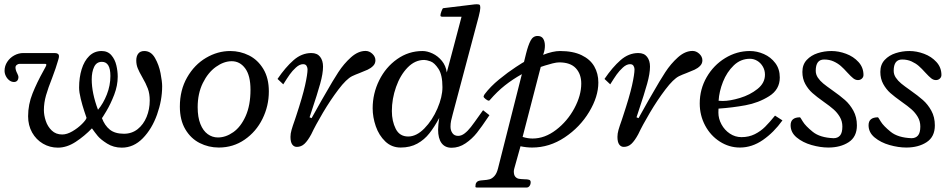

<svg xmlns="http://www.w3.org/2000/svg" viewBox="-20 -670 4370 884"><path d="M726.6 -272.9Q726.6 -294.4 719.2 -332.8Q711.9 -371.1 693.6 -403.1Q675.3 -435.1 644.5 -435.1Q626 -435.1 616.7 -423.3Q607.4 -411.6 607.4 -391.6Q607.4 -372.6 614 -356Q620.6 -339.4 634.8 -314.9Q651.9 -285.6 660.6 -262.2Q669.4 -238.8 669.4 -207.5Q669.4 -167 655 -131.8Q640.6 -96.7 613.8 -75.4Q586.9 -54.2 550.8 -54.2Q509.3 -54.2 485.6 -73.2Q461.9 -92.3 449.2 -126.5Q449.2 -124 469.5 -158Q489.7 -191.9 505.9 -234.1Q522 -276.4 522 -316.9Q522 -342.8 515.6 -369.6Q509.3 -396.5 492.7 -415.8Q476.1 -435.1 447.8 -435.1Q414.6 -435.1 391.1 -412.4Q367.7 -389.6 356 -351.3Q344.2 -313 344.2 -266.6Q344.2 -245.6 351.8 -214.8Q359.4 -184.1 367.7 -159.2Q376 -134.3 378.4 -127.4Q376.5 -118.2 357.4 -99.1Q338.4 -80.1 313.2 -65.4Q288.1 -50.8 266.6 -50.8Q237.3 -50.8 218.3 -69.1Q199.2 -87.4 190.7 -113.5Q182.1 -139.6 182.1 -163.1Q182.1 -196.8 191.9 -231Q201.7 -265.1 220.2 -311.5Q239.3 -362.3 245.1 -384.3Q246.1 -388.2 248.8 -396.5Q251.5 -404.8 251.5 -411.1Q251.5 -425.8 231.4 -425.8H87.4Q65.4 -425.8 45.4 -414.8Q25.4 -403.8 13.2 -385Q1 -366.2 1 -344.2Q1 -332 6.8 -320.1Q12.7 -308.1 22.7 -300.3Q32.7 -292.5 44.4 -292.5Q54.2 -292.5 59.6 -298.8Q64.9 -305.2 64.9 -315.9Q64.9 -320.8 59.6 -331.5Q51.3 -347.2 51.3 -359.4Q51.3 -366.7 57.4 -371.3Q63.5 -376 69.8 -376H187Q193.4 -376 193.4 -371.6Q193.4 -367.2 179.7 -343.3Q150.4 -291 129.9 -240Q109.4 -189 109.4 -134.8Q109.4 -92.8 127.9 -59.8Q146.5 -26.9 178 -8.5Q209.5 9.8 246.6 9.8Q287.6 9.8 328.4 -16.8Q369.1 -43.5 403.3 -79.1Q417.5 -59.1 430.4 -43.5Q443.4 -27.8 473.1 -9Q502.9 9.8 541 9.8Q595.2 9.8 637.5 -33.4Q679.7 -76.7 703.1 -142.6Q726.6 -208.5 726.6 -272.9ZM402.3 -304.7Q402.3 -338.4 413.3 -361.8Q424.3 -385.3 449.2 -385.3Q488.3 -385.3 488.3 -320.3Q488.3 -276.4 471.9 -234.9Q455.6 -193.4 431.2 -164.6Q402.3 -241.2 402.3 -304.7Z M1040 -435.1Q981.9 -435.1 928.5 -403.6Q875 -372.1 841.6 -313.7Q808.1 -255.4 808.1 -179.2Q808.1 -117.2 833.3 -74.7Q858.4 -32.2 899.4 -11.5Q940.4 9.3 987.3 9.3Q1053.7 9.3 1106.4 -27.1Q1159.2 -63.5 1188.5 -122.8Q1217.8 -182.1 1217.8 -249Q1217.8 -310.5 1192.4 -352.5Q1167 -394.5 1126.5 -414.8Q1085.9 -435.1 1040 -435.1ZM890.1 -176.3Q890.1 -239.3 913.8 -287.6Q937.5 -335.9 974.1 -362.1Q1010.7 -388.2 1046.9 -388.2Q1084.5 -388.2 1108.9 -355.2Q1133.3 -322.3 1133.3 -256.8Q1133.3 -185.5 1111.1 -135.7Q1088.9 -85.9 1054.2 -61.5Q1019.5 -37.1 983.4 -37.1Q957.5 -37.1 936.3 -52.5Q915 -67.9 902.6 -99.1Q890.1 -130.4 890.1 -176.3Z M1257.8 -306.6 1284.2 -281.7Q1302.2 -310.5 1314 -327.1Q1325.7 -343.8 1342.5 -359.1Q1359.4 -374.5 1375.5 -374.5Q1387.2 -374.5 1391.6 -366.5Q1396 -358.4 1396 -351.1Q1396 -328.1 1384.5 -276.6Q1373 -225.1 1343.3 -135.3Q1336.9 -116.2 1336.9 -116.2Q1327.1 -88.9 1322.3 -71.8Q1317.4 -54.7 1317.4 -40Q1317.4 -16.1 1325.4 -4.9Q1333.5 6.3 1346.7 6.3Q1366.7 6.3 1381.8 -7.8Q1397 -22 1413.1 -51.8Q1432.6 -93.3 1467 -151.4Q1501.5 -209.5 1538.1 -257.8Q1574.7 -306.2 1601.1 -319.3Q1607.4 -322.8 1617.7 -326.7Q1627.9 -330.6 1633.8 -333Q1657.7 -342.3 1672.6 -349.1Q1687.5 -356 1698 -366.7Q1708.5 -377.4 1708.5 -392.1Q1708.5 -409.2 1694.3 -422.4Q1680.2 -435.5 1663.1 -435.5Q1628.9 -435.5 1595.9 -406Q1563 -376.5 1537.6 -337.4Q1512.2 -298.3 1481 -243.2Q1468.8 -221.2 1459.5 -206.1L1414.6 -126L1405.3 -129.9L1414.1 -156.7Q1441.4 -238.3 1454.3 -284.9Q1467.3 -331.5 1467.3 -363.3Q1467.3 -391.1 1453.9 -408.4Q1440.4 -425.8 1413.6 -425.8Q1369.1 -425.8 1331.8 -393.1Q1294.4 -360.4 1257.8 -306.6Z M2054.2 -86.4Q2054.2 -101.1 2056.9 -114Q2059.6 -127 2064.5 -144.5L2184.1 -594.2Q2191.4 -622.6 2191.4 -633.8Q2191.4 -644.5 2188.5 -647.5Q2185.5 -650.4 2174.8 -650.4Q2168.9 -650.4 2165.5 -649.9L2020.5 -632.3Q2017.6 -631.8 2012.7 -618.7Q2007.8 -605.5 2007.8 -598.6Q2007.8 -595.7 2010.3 -594.2Q2012.7 -592.8 2020.5 -592.8H2105L2102.1 -582Q2091.8 -543.5 2069.6 -458.7Q2047.4 -374 2037.1 -336.4Q2032.7 -367.7 2014.4 -389.9Q1996.1 -412.1 1971.7 -423.6Q1947.3 -435.1 1925.3 -435.1Q1861.3 -435.1 1808.6 -397.9Q1755.9 -360.8 1725.8 -300Q1695.8 -239.3 1695.8 -171.4Q1695.8 -130.4 1710.2 -88.6Q1724.6 -46.9 1753.9 -18.8Q1783.2 9.3 1824.7 9.3Q1868.7 9.3 1901.4 -8.8Q1934.1 -26.9 1957 -56.2Q1980 -85.4 2002.4 -127Q2001.5 -118.2 2000.5 -113.8Q2000 -110.4 1998.5 -97.4Q1997.1 -84.5 1997.1 -73.2Q1997.1 -32.7 2012.9 -11.2Q2028.8 10.3 2059.1 10.3Q2093.3 10.3 2123.3 -10Q2153.3 -30.3 2175.8 -58.6Q2198.2 -86.9 2227.1 -130.4Q2228 -131.3 2233.4 -139.6L2204.1 -162.6Q2193.4 -147 2188 -140.1Q2162.6 -104 2148.2 -85.4Q2133.8 -66.9 2119.1 -55.7Q2104.5 -44.4 2089.4 -44.4Q2071.8 -44.4 2063 -57.1Q2054.2 -69.8 2054.2 -86.4ZM1859.4 -41.5Q1819.8 -41.5 1802 -76.9Q1784.2 -112.3 1784.2 -158.7Q1784.2 -214.8 1803.5 -269.5Q1822.8 -324.2 1856.7 -359.1Q1890.6 -394 1933.1 -394Q1943.8 -394 1962.2 -387.5Q1980.5 -380.9 1998.8 -353Q2017.1 -325.2 2017.1 -268.6Q2017.1 -224.1 1993.9 -170.2Q1970.7 -116.2 1934.1 -78.9Q1897.5 -41.5 1859.4 -41.5Z M2348.1 105 2376.5 3.4Q2403.8 9.3 2430.2 9.3Q2509.8 9.3 2580.1 -37.6Q2650.4 -84.5 2692.6 -154.8Q2734.9 -225.1 2734.9 -290Q2734.9 -331.5 2716.1 -364.3Q2697.3 -397 2657.7 -416Q2618.2 -435.1 2558.1 -435.1Q2525.9 -435.1 2480.5 -417.5L2483.4 -425.8Q2488.8 -441.9 2488.8 -460Q2488.8 -479 2481 -491.7Q2473.1 -504.4 2455.1 -504.4Q2434.1 -504.4 2422.9 -482.9Q2411.6 -461.4 2401.9 -422.4L2392.6 -384.8Q2392.6 -385.7 2355.5 -361.6Q2318.4 -337.4 2278.1 -304.4Q2237.8 -271.5 2211.4 -236.3Q2210 -234.4 2208.3 -231Q2206.5 -227.5 2206.5 -225.6Q2206.5 -221.2 2215.8 -213.9Q2225.1 -206.5 2231 -206.5Q2232.9 -206.5 2235.4 -209.5Q2269 -248.5 2304.9 -276.9Q2340.8 -305.2 2382.8 -328.6L2272.9 105.5Q2267.1 128.9 2256.3 140.6Q2245.6 152.3 2233.9 155.5Q2222.2 158.7 2205.1 159.7Q2191.9 160.6 2185.1 162.4Q2178.2 164.1 2173.6 170.2Q2168.9 176.3 2168.9 189Q2168.9 191.4 2170.4 192.4Q2171.9 193.4 2176.8 193.4H2404.8Q2412.6 193.4 2418 186.3Q2423.3 179.2 2423.3 168.9Q2423.3 160.2 2416 157.7Q2408.7 155.3 2394 155.3Q2378.4 154.8 2368.9 153.1Q2359.4 151.4 2352.5 143.6Q2345.7 135.7 2345.7 119.1Q2345.7 113.8 2348.1 105ZM2432.1 -32.2Q2409.7 -32.2 2386.2 -39.6L2469.7 -361.8Q2474.1 -363.3 2489.7 -368.4Q2505.4 -373.5 2524.2 -378.2Q2543 -382.8 2554.7 -382.8Q2606 -382.8 2631.1 -356Q2656.2 -329.1 2656.2 -285.2Q2656.2 -230.5 2624.3 -171.1Q2592.3 -111.8 2540.3 -72Q2488.3 -32.2 2432.1 -32.2Z M2763.2 -306.6 2789.6 -281.7Q2807.6 -310.5 2819.3 -327.1Q2831.1 -343.8 2847.9 -359.1Q2864.7 -374.5 2880.9 -374.5Q2892.6 -374.5 2897 -366.5Q2901.4 -358.4 2901.4 -351.1Q2901.4 -328.1 2889.9 -276.6Q2878.4 -225.1 2848.6 -135.3Q2842.3 -116.2 2842.3 -116.2Q2832.5 -88.9 2827.6 -71.8Q2822.8 -54.7 2822.8 -40Q2822.8 -16.1 2830.8 -4.9Q2838.9 6.3 2852.1 6.3Q2872.1 6.3 2887.2 -7.8Q2902.3 -22 2918.5 -51.8Q2938 -93.3 2972.4 -151.4Q3006.8 -209.5 3043.5 -257.8Q3080.1 -306.2 3106.4 -319.3Q3112.8 -322.8 3123 -326.7Q3133.3 -330.6 3139.2 -333Q3163.1 -342.3 3178 -349.1Q3192.9 -356 3203.4 -366.7Q3213.9 -377.4 3213.9 -392.1Q3213.9 -409.2 3199.7 -422.4Q3185.5 -435.5 3168.5 -435.5Q3134.3 -435.5 3101.3 -406Q3068.4 -376.5 3043 -337.4Q3017.6 -298.3 2986.3 -243.2Q2974.1 -221.2 2964.8 -206.1L2919.9 -126L2910.6 -129.9L2919.4 -156.7Q2946.8 -238.3 2959.7 -284.9Q2972.7 -331.5 2972.7 -363.3Q2972.7 -391.1 2959.2 -408.4Q2945.8 -425.8 2918.9 -425.8Q2874.5 -425.8 2837.2 -393.1Q2799.8 -360.4 2763.2 -306.6Z M3201.7 -193.8Q3201.7 -138.7 3226.6 -92Q3251.5 -45.4 3294.2 -18.1Q3336.9 9.3 3386.7 9.3Q3442.4 9.3 3492.7 -25.6Q3543 -60.5 3582.5 -115.7L3548.3 -137.7Q3523.4 -106.9 3502.9 -86.4Q3482.4 -65.9 3455.1 -52.2Q3427.7 -38.6 3394 -38.6Q3364.7 -38.6 3340.3 -54.9Q3315.9 -71.3 3301.8 -97.4Q3287.6 -123.5 3287.6 -151.4L3288.1 -169.9Q3352.1 -174.3 3412.1 -185.3Q3472.2 -196.3 3521.2 -227.1Q3570.3 -257.8 3570.3 -313Q3570.3 -352.1 3549.6 -379.6Q3528.8 -407.2 3497.1 -421.1Q3465.3 -435.1 3432.6 -435.1Q3372.1 -435.1 3318.8 -402.6Q3265.6 -370.1 3233.6 -314.7Q3201.7 -259.3 3201.7 -193.8ZM3502 -326.2Q3502 -287.6 3467.5 -260.3Q3433.1 -232.9 3387 -219Q3340.8 -205.1 3307.6 -205.1Q3303.2 -205.1 3288.6 -206.1Q3291 -248.5 3308.8 -293.5Q3326.7 -338.4 3358.4 -368.9Q3390.1 -399.4 3433.1 -399.4Q3450.7 -399.4 3466.6 -389.9Q3482.4 -380.4 3492.2 -363.5Q3502 -346.7 3502 -326.2Z M3774.4 -396Q3798.8 -396 3818.1 -387.2Q3837.4 -378.4 3851.3 -366.2Q3865.2 -354 3881.8 -335.4Q3898.4 -317.4 3908.7 -309.3Q3918.9 -301.3 3930.2 -301.3Q3940.9 -301.3 3948.2 -308.1Q3955.6 -314.9 3955.6 -324.7Q3955.6 -359.4 3932.6 -384.5Q3909.7 -409.7 3875.5 -422.4Q3841.3 -435.1 3808.1 -435.1Q3775.4 -435.1 3744.9 -425.3Q3714.4 -415.5 3694.3 -394Q3674.3 -372.6 3674.3 -338.9Q3674.3 -307.6 3687.7 -283.2Q3701.2 -258.8 3720.5 -241.7Q3739.7 -224.6 3772 -201.7Q3801.3 -181.2 3818.1 -166.3Q3835 -151.4 3846.7 -131.6Q3858.4 -111.8 3858.4 -87.4Q3858.4 -58.6 3847.7 -46.1Q3836.9 -33.7 3817.9 -33.7Q3755.4 -36.1 3721.9 -63.2Q3688.5 -90.3 3676.5 -110.1Q3664.6 -129.9 3663.6 -129.9Q3620.1 -129.9 3620.1 -93.3Q3620.1 -60.1 3648.2 -36.9Q3676.3 -13.7 3716.8 -2.2Q3757.3 9.3 3793.9 9.3Q3849.6 9.3 3887.5 -15.4Q3925.3 -40 3925.3 -92.8Q3925.3 -130.9 3909.2 -160.2Q3893.1 -189.5 3870.4 -209.5Q3847.7 -229.5 3811.5 -254.9Q3785.2 -273.4 3770.3 -285.6Q3755.4 -297.9 3745.6 -312.5Q3735.8 -327.1 3735.8 -344.2Q3735.8 -396 3774.4 -396Z M4133.3 -396Q4157.7 -396 4177 -387.2Q4196.3 -378.4 4210.2 -366.2Q4224.1 -354 4240.7 -335.4Q4257.3 -317.4 4267.6 -309.3Q4277.8 -301.3 4289.1 -301.3Q4299.8 -301.3 4307.1 -308.1Q4314.5 -314.9 4314.5 -324.7Q4314.5 -359.4 4291.5 -384.5Q4268.6 -409.7 4234.4 -422.4Q4200.2 -435.1 4167 -435.1Q4134.3 -435.1 4103.8 -425.3Q4073.2 -415.5 4053.2 -394Q4033.2 -372.6 4033.2 -338.9Q4033.2 -307.6 4046.6 -283.2Q4060.1 -258.8 4079.3 -241.7Q4098.6 -224.6 4130.9 -201.7Q4160.2 -181.2 4177 -166.3Q4193.8 -151.4 4205.6 -131.6Q4217.3 -111.8 4217.3 -87.4Q4217.3 -58.6 4206.5 -46.1Q4195.8 -33.7 4176.8 -33.7Q4114.3 -36.1 4080.8 -63.2Q4047.4 -90.3 4035.4 -110.1Q4023.4 -129.9 4022.5 -129.9Q3979 -129.9 3979 -93.3Q3979 -60.1 4007.1 -36.9Q4035.2 -13.7 4075.7 -2.2Q4116.2 9.3 4152.8 9.3Q4208.5 9.3 4246.3 -15.4Q4284.2 -40 4284.2 -92.8Q4284.2 -130.9 4268.1 -160.2Q4252 -189.5 4229.2 -209.5Q4206.5 -229.5 4170.4 -254.9Q4144 -273.4 4129.2 -285.6Q4114.3 -297.9 4104.5 -312.5Q4094.7 -327.1 4094.7 -344.2Q4094.7 -396 4133.3 -396Z"/></svg>

Font: Radley
Style: Italic
Weight: 400
Italic angle: -12°
Designer: Vernon Adams
Foundry: Vernon Adams
Version: Version 1.003; ttfautohint (v1.6)